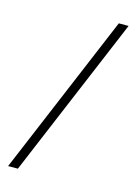

<svg xmlns="http://www.w3.org/2000/svg" viewBox="-142 -935 805 1130"><g transform="rotate(15 260.0 -370.0)"><path d="M84 120 496 -860H436.5L24.5 120Z"/></g></svg>

Font: Spartan
Style: Regular
Weight: 400
Designer: Matt Bailey, Mirko Velimirovic
Foundry: Matt Bailey
Version: Version 1.003